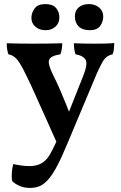

<svg xmlns="http://www.w3.org/2000/svg" viewBox="-20 -672 593 941"><path d="M387 -298Q411 -357 400 -378Q389 -399 350 -406Q346 -418 344 -432Q342 -446 342 -460Q365 -459 390 -458.5Q415 -458 441 -458Q468 -458 493 -458.5Q518 -459 540 -461Q540 -448 538.5 -433.5Q537 -419 532 -406Q515 -402 503 -393Q491 -384 480.5 -365Q470 -346 455 -313L308 37Q280 105 257 147Q234 189 213.5 211Q193 233 172.5 241Q152 249 128 249Q97 249 74.5 238.5Q52 228 40 216Q36 199 38 174Q40 149 45 132Q62 136 83 139Q104 142 126 142Q157 142 181 129.5Q205 117 223 88Q234 71 260.5 13.5Q287 -44 318 -124ZM261 33Q237 -22 209 -83Q181 -144 155.5 -202Q130 -260 109 -302Q89 -344 75 -365Q61 -386 48.5 -394.5Q36 -403 21 -406Q17 -417 15 -431.5Q13 -446 13 -460Q42 -459 75 -458.5Q108 -458 139 -458Q171 -458 212.5 -458.5Q254 -459 285 -460Q285 -445 282.5 -430.5Q280 -416 276 -406Q227 -398 220.5 -378Q214 -358 239 -307Q254 -278 270.5 -240.5Q287 -203 302.5 -164.5Q318 -126 330 -92ZM420 -524Q384 -524 365.5 -542.5Q347 -561 347 -591Q347 -620 366 -636Q385 -652 416 -652Q446 -652 466 -635Q486 -618 486 -591Q486 -566 471 -545Q456 -524 420 -524ZM204 -524Q173 -524 153.5 -541Q134 -558 134 -584Q134 -610 150 -631Q166 -652 202 -652Q238 -652 254.5 -633Q271 -614 271 -586Q271 -559 252 -541.5Q233 -524 204 -524Z"/></svg>

Font: Vollkorn SemiBold
Style: Regular
Weight: 600
Designer: Friedrich Althausen
Foundry: Friedrich Althausen
Version: Version 5.000